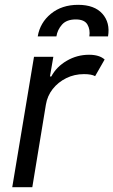

<svg xmlns="http://www.w3.org/2000/svg" viewBox="-20 -783 474 803"><path d="M31.2 0 122.2 -545.5H203.1L188.9 -463.1H194.6Q215.9 -503.6 259.1 -528.8Q302.2 -554 352.3 -554Q395.6 -554 417.6 -534.1L377.8 -464.5Q362.9 -473 331 -473Q291.2 -473 257.3 -456.3Q223.4 -439.6 200.6 -410.9Q177.9 -382.1 171.9 -345.2L115.1 0ZM137.8 -630.7Q147.4 -688.2 193 -725.5Q238.6 -762.8 306.8 -762.8Q375 -762.8 408.2 -725.5Q441.4 -688.2 431.8 -630.7H353.7Q358 -659.4 345.5 -680.6Q333.1 -701.7 296.9 -701.7Q258.5 -701.7 239.3 -680Q220.2 -658.4 215.9 -630.7Z"/></svg>

Font: Inter UI
Style: Italic
Weight: 400
Italic angle: -9.39999°
Designer: Rasmus Andersson
Foundry: rsms
Version: 3.2;8d6f07862